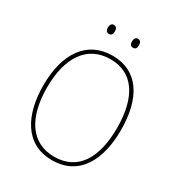

<svg xmlns="http://www.w3.org/2000/svg" viewBox="-208 -1024 1081 1167"><g transform="rotate(30 332.5 -440.5)"><path d="M224 -859C224 -842 231 -828 248 -828C267 -828 273 -841 273 -859C273 -876 267 -891 248 -891C231 -891 224 -875 224 -859ZM393 -859C393 -842 400 -828 417 -828C436 -828 442 -842 442 -859C442 -876 436 -891 417 -891C400 -891 393 -876 393 -859ZM605 -358C605 -583 515 -725 336 -725C158 -725 60 -584 60 -359C60 -154 142 10 332 10C524 10 605 -151 605 -358ZM86 -359C86 -563 168 -700 336 -700C493 -700 578 -576 578 -358C578 -148 500 -15 333 -15C168 -15 86 -152 86 -359Z"/></g></svg>

Font: Noto Sans Malayalam SemiCondensed Thin
Style: Regular
Weight: 100
Width: 4
Designer: Jelle Bosma - Monotype Design Team
Foundry: Monotype Imaging Inc.
Version: Version 2.104